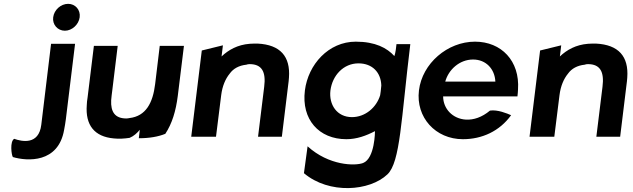

<svg xmlns="http://www.w3.org/2000/svg" viewBox="-20 -712 3298 1000"><path d="M47 106C121 128 284 139 314 -36C317 -54 321 -72 323 -91L371 -484H246L195 -62C182 45 93 25 54 11C30 25 40 97 47 106ZM257 -622C252 -584 280 -552 318 -552C355 -552 390 -584 395 -622C400 -661 372 -692 335 -692C297 -692 262 -661 257 -622Z M469 -473 436 -203C434 -190 432 -177 432 -165C424 -61 471 0 573 9C600 12 628 10 655 6C677 -3 694 -19 708 -36L703 8C758 8 804 0 841 -15C876 -68 896 -133 906 -213L938 -473H812L788 -274C776 -176 740 -107 654 -97C649 -96 644 -95 638 -95C579 -95 556 -129 559 -190C560 -207 563 -225 565 -243L593 -473Z M1448 0 1481 -270C1483 -283 1484 -295 1485 -308C1493 -418 1440 -479 1322 -485C1309 -485 1294 -485 1281 -484C1217 -479 1170 -452 1134 -418L1141 -476L1031 -449L976 0H1105L1132 -216C1138 -264 1154 -301 1176 -328C1195 -355 1225 -371 1263 -375C1268 -377 1274 -378 1280 -378C1344 -378 1366 -338 1356 -260L1324 0Z M1813 -102C1735 -102 1692 -167 1701 -241C1711 -319 1769 -382 1847 -382C1919 -382 1964 -335 1966 -267L1963 -237L1960 -216C1941 -153 1883 -102 1813 -102ZM1998 196C2065 132 2069 -89 2117 -482H2045C2044 -470 2040 -435 2034 -420C1996 -462 1935 -495 1833 -495C1691 -495 1585 -376 1568 -241C1549 -90 1641 13 1784 13C1838 13 1887 -5 1933 -29C1933 -29 1933 113 1871 137C1829 153 1693 151 1582 50L1563 190C1694 301 1906 284 1998 196Z M2288 -210H2675C2676 -222 2678 -234 2678 -246C2688 -395 2591 -495 2454 -495C2311 -495 2179 -382 2162 -241C2145 -101 2248 13 2391 13C2491 13 2582 -29 2642 -112C2621 -121 2572 -142 2532 -136C2490 -101 2447 -87 2407 -89C2337 -93 2288 -146 2288 -210ZM2560 -287H2299C2316 -349 2373 -402 2444 -402C2511 -402 2557 -353 2560 -287Z M3210 0 3243 -270C3245 -283 3246 -295 3247 -308C3255 -418 3202 -479 3084 -485C3071 -485 3056 -485 3043 -484C2979 -479 2932 -452 2896 -418L2903 -476L2793 -449L2738 0H2867L2894 -216C2900 -264 2916 -301 2938 -328C2957 -355 2987 -371 3025 -375C3030 -377 3036 -378 3042 -378C3106 -378 3128 -338 3118 -260L3086 0Z"/></svg>

Font: Bluebird
Style: Obl
Weight: 400
Designer: Jasper
Foundry: Cannot Into Space Fonts
Version: Version 0.98